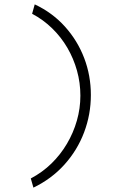

<svg xmlns="http://www.w3.org/2000/svg" viewBox="-20 -755 540 879"><path d="M133 104 121 62Q174 34 215.5 -6.5Q257 -47 286.5 -97Q316 -147 332 -203Q348 -259 348 -317Q348 -376 332.5 -431.5Q317 -487 288.5 -536Q260 -585 219 -625Q178 -665 127 -692L139 -735Q220 -697 277.5 -633Q335 -569 365.5 -489Q396 -409 396 -320Q396 -231 365 -149Q334 -67 275 -1.5Q216 64 133 104Z"/></svg>

Font: Inconsolata Light
Style: Regular
Weight: 300
Designer: Raph Levien, Cyreal, Brenton Simpson
Foundry: Raph Levien, Cyreal, Google
Version: Version 3.001